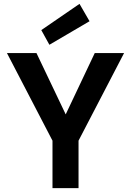

<svg xmlns="http://www.w3.org/2000/svg" viewBox="-20 -975 679 995"><path d="M252 0V-246L16 -700H169L323 -377H318L471 -700H623L387 -246V0ZM236 -743 194 -819 392 -955 444 -865Z"/></svg>

Font: DM Sans 10pt
Style: Bold
Weight: 700
Version: Version 4.004;gftools[0.9.30]